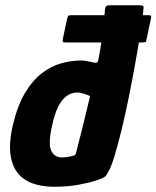

<svg xmlns="http://www.w3.org/2000/svg" viewBox="-20 -707 597 733"><path d="M29 -229Q47 -305 76 -353Q105 -401 140.5 -428Q176 -455 214.5 -465.5Q253 -476 290 -476Q301 -476 315.5 -473Q330 -470 339 -468Q344 -467 348.5 -468Q353 -469 355 -477Q359 -495 362 -513.5Q365 -532 367.5 -550Q370 -568 372 -586.5Q374 -605 376 -623.5Q378 -642 380 -660Q381 -680 385.5 -683.5Q390 -687 401 -687H511Q519 -687 524 -685.5Q529 -684 528 -676Q525 -639 516.5 -584.5Q508 -530 496.5 -466Q485 -402 472 -337.5Q459 -273 445 -215Q431 -157 418 -114Q405 -71 394 -52Q388 -39 380.5 -32.5Q373 -26 347 -18Q328 -11 284 -2.5Q240 6 188 6Q149 6 118 -2.5Q87 -11 66 -28Q32 -55 22 -105Q12 -155 29 -229ZM179 -228Q163 -158 175.5 -132Q188 -106 216 -106Q225 -106 233.5 -107Q242 -108 250 -110Q258 -112 265 -114Q267 -116 268.5 -118.5Q270 -121 271 -126Q276 -147 281.5 -167.5Q287 -188 292 -208.5Q297 -229 302 -249.5Q307 -270 312 -290.5Q317 -311 322 -332Q324 -338 323 -340Q322 -342 318 -343Q308 -347 296 -350.5Q284 -354 274 -354Q264 -354 251 -349.5Q238 -345 225 -332.5Q212 -320 200 -295Q188 -270 179 -228ZM230 -545Q220 -545 219.5 -548Q219 -551 220 -559L236 -634Q238 -644 240.5 -646.5Q243 -649 253 -649H545Q554 -649 556 -647Q558 -645 556 -635L539 -555Q538 -548 535.5 -546.5Q533 -545 522 -545Z"/></svg>

Font: Glory ExtraBold
Style: Italic
Weight: 800
Italic angle: -12°
Version: Version 1.011